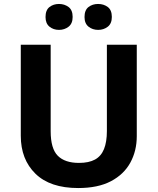

<svg xmlns="http://www.w3.org/2000/svg" viewBox="-20 -940 796 970"><path d="M671 -252Q671 -178 638.5 -118.5Q606 -59 540.5 -24.5Q475 10 375 10Q233 10 159 -62.5Q85 -135 85 -254V-714H236V-277Q236 -189 272 -153Q308 -117 379 -117Q429 -117 460 -134Q491 -151 505.5 -187Q520 -223 520 -278V-714H671ZM210 -854Q210 -889 230 -904.5Q250 -920 277.9 -920Q305.8 -920 326.4 -904.6Q347 -889.2 347 -854.4Q347 -821 326.4 -805Q305.8 -789 277.9 -789Q250 -789 230 -805.2Q210 -821.5 210 -854ZM407 -854Q407 -889 427.1 -904.5Q447.3 -920 475.6 -920Q504 -920 524.5 -904.6Q545 -889.2 545 -854.4Q545 -821 524.4 -805Q503.9 -789 476 -789Q447.5 -789 427.3 -805.2Q407 -821.5 407 -854Z"/></svg>

Font: Noto Sans Armenian
Style: Regular
Weight: 400
Designer: Monotype Design Team
Foundry: Monotype Imaging Inc.
Version: Version 2.007